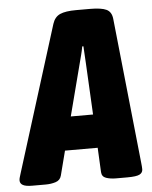

<svg xmlns="http://www.w3.org/2000/svg" viewBox="-84 -745 626 790"><g transform="rotate(-5 228.5 -350.0)"><path d="M17 2Q-9 2 -21 -4.5Q-33 -11 -33 -24Q-33 -30 -31 -36.5Q-29 -43 -26 -53L162 -654Q171 -682 193.5 -692Q216 -702 260 -702H317Q364 -702 385 -692Q406 -682 409 -653L472 -53Q473 -44 473.5 -37.5Q474 -31 474 -26Q474 -12 461 -5Q448 2 410 2H363Q340 2 322.5 -4Q305 -10 304 -29L299 -130H164L138 -29Q133 -10 114 -4Q95 2 73 2ZM255 -480 200 -268H292L281 -480Q280 -496 279 -514.5Q278 -533 277 -551H272Q269 -533 264 -514.5Q259 -496 255 -480Z"/></g></svg>

Font: Asap Condensed Condensed ExtraBold
Style: Italic
Weight: 800
Width: 3
Italic angle: -6°
Designer: Pablo Cosgaya
Foundry: Omnibus-Type
Version: Version 3.001; ttfautohint (v1.8.4.7-5d5b)